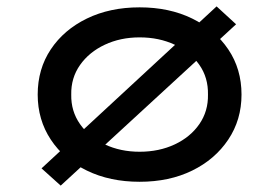

<svg xmlns="http://www.w3.org/2000/svg" viewBox="-20 -559 873 601"><path d="M170 22 110 -32 658 -539 719 -483ZM417 10Q324 10 252 -25Q180 -60 139 -122Q98 -184 98 -263Q98 -343 139 -404.5Q180 -466 252 -501Q324 -536 417 -536Q510 -536 581.5 -501Q653 -466 694.5 -404.5Q736 -343 736 -263Q736 -184 694.5 -122Q653 -60 581.5 -25Q510 10 417 10ZM417 -84Q478 -84 527 -107Q576 -130 604 -170.5Q632 -211 631 -263Q632 -316 604 -356Q576 -396 527 -419Q478 -442 417 -442Q357 -442 308 -419Q259 -396 230.5 -355.5Q202 -315 203 -263Q202 -211 230.5 -170.5Q259 -130 308 -107Q357 -84 417 -84Z"/></svg>

Font: Lexend Mega
Style: Regular
Weight: 400
Designer: Bonnie Shaver-Troup, Thomas Jockin
Foundry: Lexend
Version: Version 1.007